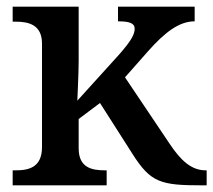

<svg xmlns="http://www.w3.org/2000/svg" viewBox="-20 -556 640 576"><path d="M18 0H300V-45H295C255 -45 216 -53 216 -111V-199L280 -247L377 -95C432 -8 462 0 586 0H600V-45H597C555 -45 523 -73 488 -126L355 -324L423 -401C475 -460 518 -492 564 -492V-536H334V-492C367 -492 384 -487 384 -470C384 -453 374 -434 337 -392L212 -254C212 -254 216 -338 216 -374V-536H18V-491H27C66 -491 106 -482 106 -425V-115C106 -54 67 -45 27 -45H18Z"/></svg>

Font: Noto Serif Medium
Style: Regular
Weight: 500
Designer: Monotype Design Team
Foundry: Monotype Imaging Inc.
Version: Version 2.013